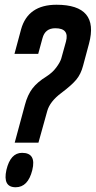

<svg xmlns="http://www.w3.org/2000/svg" viewBox="-20 -779 404 809"><path d="M218 -759Q399 -759 355 -595L330 -502Q321 -467 301.5 -443.5Q282 -420 238 -387Q190 -351 179 -311L142 -178H42L85 -337Q96 -379 116.5 -406Q137 -433 176 -457Q201 -473 217 -494.5Q233 -516 238 -532L258 -604Q273 -660 213 -660Q170 -660 159 -618L141 -552H41L69 -656Q98 -759 218 -759ZM116 -62Q98 10 46 10Q-9 10 7 -63Q24 -135 73 -135Q134 -135 116 -62Z"/></svg>

Font: Air America
Style: Regular
Weight: 400
Designer: William G. Sherman
Foundry: Aaron Bell – Saja Typeworks
Version: Version 1.100;PS 001.100;hotconv 1.0.88;makeotf.lib2.5.64775